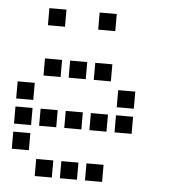

<svg xmlns="http://www.w3.org/2000/svg" viewBox="-50 -731 699 761"><g transform="rotate(5 300.0 -350.0)"><path d="M117 -684Q116 -684 116 -684Q116 -684 116 -683V-617Q116 -616 116 -616Q116 -616 117 -616H183Q184 -616 184 -616Q184 -616 184 -617V-683Q184 -684 184 -684Q184 -684 183 -684ZM317 -684Q316 -684 316 -684Q316 -684 316 -683V-617Q316 -616 316 -616Q316 -616 317 -616H383Q384 -616 384 -616Q384 -616 384 -617V-683Q384 -684 384 -684Q384 -684 383 -684ZM117 -484Q116 -484 116 -484Q116 -484 116 -483V-417Q116 -416 116 -416Q116 -416 117 -416H183Q184 -416 184 -416Q184 -416 184 -417V-483Q184 -484 184 -484Q184 -484 183 -484ZM217 -484Q216 -484 216 -484Q216 -484 216 -483V-417Q216 -416 216 -416Q216 -416 217 -416H283Q284 -416 284 -416Q284 -416 284 -417V-483Q284 -484 284 -484Q284 -484 283 -484ZM317 -484Q316 -484 316 -484Q316 -484 316 -483V-417Q316 -416 316 -416Q316 -416 317 -416H383Q384 -416 384 -416Q384 -416 384 -417V-483Q384 -484 384 -484Q384 -484 383 -484ZM17 -384Q16 -384 16 -384Q16 -384 16 -383V-317Q16 -316 16 -316Q16 -316 17 -316H83Q84 -316 84 -316Q84 -316 84 -317V-383Q84 -384 84 -384Q84 -384 83 -384ZM417 -384Q416 -384 416 -384Q416 -384 416 -383V-317Q416 -316 416 -316Q416 -316 417 -316H483Q484 -316 484 -316Q484 -316 484 -317V-383Q484 -384 484 -384Q484 -384 483 -384ZM17 -284Q16 -284 16 -284Q16 -284 16 -283V-217Q16 -216 16 -216Q16 -216 17 -216H83Q84 -216 84 -216Q84 -216 84 -217V-283Q84 -284 84 -284Q84 -284 83 -284ZM117 -284Q116 -284 116 -284Q116 -284 116 -283V-217Q116 -216 116 -216Q116 -216 117 -216H183Q184 -216 184 -216Q184 -216 184 -217V-283Q184 -284 184 -284Q184 -284 183 -284ZM217 -284Q216 -284 216 -284Q216 -284 216 -283V-217Q216 -216 216 -216Q216 -216 217 -216H283Q284 -216 284 -216Q284 -216 284 -217V-283Q284 -284 284 -284Q284 -284 283 -284ZM317 -284Q316 -284 316 -284Q316 -284 316 -283V-217Q316 -216 316 -216Q316 -216 317 -216H383Q384 -216 384 -216Q384 -216 384 -217V-283Q384 -284 384 -284Q384 -284 383 -284ZM417 -284Q416 -284 416 -284Q416 -284 416 -283V-217Q416 -216 416 -216Q416 -216 417 -216H483Q484 -216 484 -216Q484 -216 484 -217V-283Q484 -284 484 -284Q484 -284 483 -284ZM17 -184Q16 -184 16 -184Q16 -184 16 -183V-117Q16 -116 16 -116Q16 -116 17 -116H83Q84 -116 84 -116Q84 -116 84 -117V-183Q84 -184 84 -184Q84 -184 83 -184ZM117 -84Q116 -84 116 -84Q116 -84 116 -83V-17Q116 -16 116 -16Q116 -16 117 -16H183Q184 -16 184 -16Q184 -16 184 -17V-83Q184 -84 184 -84Q184 -84 183 -84ZM217 -84Q216 -84 216 -84Q216 -84 216 -83V-17Q216 -16 216 -16Q216 -16 217 -16H283Q284 -16 284 -16Q284 -16 284 -17V-83Q284 -84 284 -84Q284 -84 283 -84ZM317 -84Q316 -84 316 -84Q316 -84 316 -83V-17Q316 -16 316 -16Q316 -16 317 -16H383Q384 -16 384 -16Q384 -16 384 -17V-83Q384 -84 384 -84Q384 -84 383 -84Z"/></g></svg>

Font: Doto SemiBold
Style: Regular
Weight: 600
Monospace: yes
Version: Version 1.000